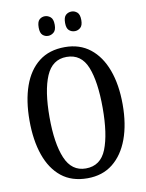

<svg xmlns="http://www.w3.org/2000/svg" viewBox="-99 -981 808 1060"><g transform="rotate(-10 305.5 -451.0)"><path d="M305 10Q217 10 159.5 -36Q102 -82 73 -165Q44 -248 44 -359Q44 -470 73 -552Q102 -634 160 -679.5Q218 -725 306 -725Q389 -725 447 -679.5Q505 -634 535.5 -551.5Q566 -469 566 -358Q566 -247 535.5 -164.5Q505 -82 447 -36Q389 10 305 10ZM305 -45Q388 -45 421 -128Q454 -211 454 -358Q454 -506 421 -588Q388 -670 306 -670Q226 -670 191 -588Q156 -506 156 -358Q156 -211 191 -128Q226 -45 305 -45ZM377 -802Q358 -802 344.5 -814Q331 -826 331 -856Q331 -888 344.5 -900Q358 -912 377 -912Q394 -912 408 -900Q422 -888 422 -856Q422 -826 408 -814Q394 -802 377 -802ZM227 -802Q209 -802 196 -814Q183 -826 183 -856Q183 -888 196 -900Q209 -912 227 -912Q244 -912 258.5 -900Q273 -888 273 -856Q273 -826 258.5 -814Q244 -802 227 -802Z"/></g></svg>

Font: Noto Serif Tamil ExtraCondensed Medium
Style: Regular
Weight: 500
Width: 2
Designer: Indian Type Foundry, Tom Grace, and the Monotype Design Team
Foundry: Monotype Imaging Inc.
Version: Version 2.004; ttfautohint (v1.8.4.7-5d5b)